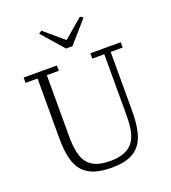

<svg xmlns="http://www.w3.org/2000/svg" viewBox="-165 -1054 1056 1187"><g transform="rotate(-20 362.5 -460.5)"><path d="M367 12Q300 12 253.5 -3Q207 -18 177.5 -51.5Q148 -85 135 -138.5Q122 -192 122 -269V-663H43V-698H262V-663H183V-259Q183 -199 192.5 -155.5Q202 -112 223.5 -84.5Q245 -57 281 -43.5Q317 -30 371 -30Q424 -30 460.5 -43.5Q497 -57 519.5 -84.5Q542 -112 551.5 -155.5Q561 -199 561 -259V-663H482V-698H682V-663H603V-277Q603 -200 591 -145.5Q579 -91 551.5 -56Q524 -21 478.5 -4.5Q433 12 367 12ZM226 -920 245 -933 372 -825 499 -933 518 -920 393 -777H351Z"/></g></svg>

Font: IBM Plex Serif Light
Style: Regular
Weight: 300
Designer: Mike Abbink, Paul van der Laan, Pieter van Rosmalen
Foundry: Bold Monday
Version: Version 3.001